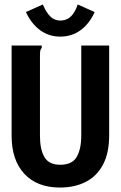

<svg xmlns="http://www.w3.org/2000/svg" viewBox="-20 -827 540 860"><path d="M249 13Q146 13 89 -48.5Q32 -110 32 -219V-623H158H167V-613Q162 -607 160.5 -600Q159 -593 159 -576V-218Q159 -158 179 -123.5Q199 -89 250 -89Q303 -89 323.5 -124Q344 -159 344 -221V-623H469V-222Q469 -141 441 -89Q413 -37 363.5 -12Q314 13 249 13ZM328 -807 404 -773Q380 -720 340.5 -691.5Q301 -663 250 -663Q199 -663 160 -691.5Q121 -720 96 -773L172 -807Q187 -771 205.5 -753Q224 -735 250 -735Q268 -735 282.5 -742.5Q297 -750 308.5 -766.5Q320 -783 328 -807Z"/></svg>

Font: Inconsolata ExtraBold
Style: Regular
Weight: 800
Designer: Raph Levien, Cyreal, Brenton Simpson
Foundry: Raph Levien, Cyreal, Google
Version: Version 3.001